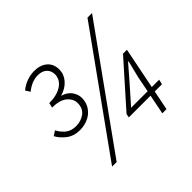

<svg xmlns="http://www.w3.org/2000/svg" viewBox="-160 -865 1070 1070"><g transform="rotate(-45 374.5 -330.0)"><path d="M568 0 591 -116H420L424 -138L648 -390H679L630 -145H688L681 -116H624L601 0ZM467 -145H597L615 -237L640 -338H636L565 -256ZM177 -258Q131 -258 98.5 -282.5Q66 -307 50 -338L78 -356Q92 -328 116 -308.5Q140 -289 178 -289Q217 -289 246 -310.5Q275 -332 275 -374Q275 -407 245.5 -432Q216 -457 156 -457L163 -486Q200 -486 225.5 -494Q251 -502 267.5 -515Q284 -528 291.5 -544Q299 -560 299 -576Q299 -605 280 -623Q261 -641 227 -641Q180 -641 134 -604L117 -631Q168 -672 231 -672Q277 -672 306 -647.5Q335 -623 335 -578Q335 -541 309 -511Q283 -481 238 -468Q276 -457 294 -431Q312 -405 312 -379Q312 -350 301 -327.5Q290 -305 271.5 -289.5Q253 -274 228.5 -266Q204 -258 177 -258ZM160 12 650 -672H686L196 12Z"/></g></svg>

Font: TypoPRO Source Sans Pro
Style: Italic
Weight: 300
Italic angle: -11°
Designer: Paul D. Hunt
Foundry: Adobe Systems Incorporated
Version: Version 1.075;PS 2.000;hotconv 1.0.86;makeotf.lib2.5.63406